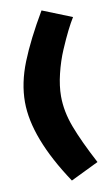

<svg xmlns="http://www.w3.org/2000/svg" viewBox="-93 -818 529 931"><g transform="rotate(-10 171.0 -353.0)"><path d="M181.2 -772 326.2 -713.9Q311 -689.5 293.2 -654.1Q275.4 -618.7 253.2 -566.9Q231 -515.1 216.6 -455.6Q202.1 -396 202.1 -345.2Q202.1 -270.5 231.9 -191.7Q261.7 -112.8 320.8 -1L183.1 65.9Q24.9 -171.4 24.9 -348.1Q24.9 -441.4 64.9 -542Q105 -642.6 181.2 -772Z"/></g></svg>

Font: Rawline Black
Style: Regular
Weight: 900
Designer: Matt McInerney, Pablo Impallari, Rodrigo Fuenzalida
Foundry: Matt McInerney, Pablo Impallari, Rodrigo Fuenzalida
Version: Version 4.020;PS 004.020;hotconv 1.0.88;makeotf.lib2.5.64775